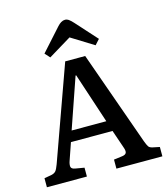

<svg xmlns="http://www.w3.org/2000/svg" viewBox="-134 -1045 1009 1150"><g transform="rotate(-15 371.0 -470.5)"><path d="M13 0V-56L58 -64Q76 -68 85 -78Q94 -88 105 -118L314 -700H438L645 -117Q655 -90 662 -80Q669 -70 690 -66L729 -58V0H444V-56L498 -63Q518 -66 522.5 -77.5Q527 -89 518 -113L480 -224H222L185 -117Q178 -97 180 -82.5Q182 -68 208 -64L261 -55V0ZM244 -290H459L356 -602H352ZM234 -746 206 -777 330 -915Q341 -927 352.5 -934Q364 -941 377 -941Q389 -941 399 -934Q409 -927 425 -910L544 -778L515 -746L376 -832Z"/></g></svg>

Font: Literata 12pt Medium
Style: Regular
Weight: 500
Designer: Latin by Veronika Burian and Jose Scaglione. Greek by Irene Vlachou. Cyrillic by Vera Evstafieva.
Foundry: TypeTogether
Version: Version 3.002